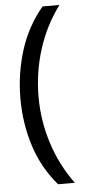

<svg xmlns="http://www.w3.org/2000/svg" viewBox="-59 -747 418 938"><g transform="rotate(-5 150.0 -278.0)"><path d="M40 -274Q40 -396 75.5 -509.5Q111 -623 187 -714H270Q200 -620 164.5 -507Q129 -394 129 -275Q129 -159 164.5 -47.5Q200 64 269 158H187Q111 70 75.5 -41.5Q40 -153 40 -274Z"/></g></svg>

Font: Noto Sans Hebrew Droid
Style: Regular
Weight: 400
Designer: Monotype Design Team
Foundry: Monotype Imaging Inc.
Version: Version 1.100